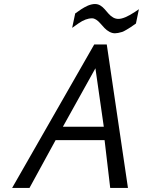

<svg xmlns="http://www.w3.org/2000/svg" viewBox="-20 -931 708 951"><path d="M452.6 -592.8 291.5 -303.2H494.1ZM498 -236.8H255.4L126 0H40L446.8 -710.9Q446.8 -710.9 508.8 -710.9L613.8 0H525.9ZM352.5 -864.3Q355 -866.2 366 -873.8Q377 -881.3 381.8 -884.8Q386.7 -888.2 397.5 -894.3Q408.2 -900.4 415.5 -903.3Q435.1 -911.1 450.2 -911.1Q465.3 -911.1 477.3 -903.6Q489.3 -896 498.8 -885Q508.3 -874 517.6 -863.3Q540.5 -837.4 566.4 -837.4Q596.2 -837.4 648.4 -872.1Q663.1 -882.3 668 -885.3L653.3 -814.5Q636.2 -801.8 625.7 -795.4Q615.2 -789.1 603.5 -782Q591.8 -774.9 585.4 -772.9Q563 -766.1 549.3 -766.1Q535.6 -766.1 521.7 -773.7Q507.8 -781.2 497.6 -792.2Q487.3 -803.2 477.5 -814.5Q455.1 -840.3 436 -840.3Q404.8 -840.3 369.1 -815.4Q364.3 -812 353 -804Q341.8 -795.9 337.4 -793Z"/></svg>

Font: Tuffy
Style: Italic
Weight: 400
Italic angle: -12°
Designer: Thatcher Ulrich, Karoly Barta and Michael Everson
Version: Version 001.271